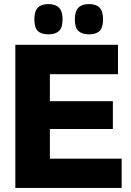

<svg xmlns="http://www.w3.org/2000/svg" viewBox="-20 -919 639 939"><path d="M55 0V-700H557V-556H224V-424H532V-288H224V-143H575V0ZM415 -751Q381 -751 363.5 -767.5Q346 -784 346 -824Q346 -864 363.5 -881.5Q381 -899 415 -899Q450 -899 467 -881.5Q484 -864 484 -824Q484 -784 467 -767.5Q450 -751 415 -751ZM217 -751Q182 -751 165 -767.5Q148 -784 148 -824Q148 -864 165 -881.5Q182 -899 217 -899Q251 -899 268.5 -881.5Q286 -864 286 -824Q286 -784 268.5 -767.5Q251 -751 217 -751Z"/></svg>

Font: Georama ExtraCondensed Thin
Style: Bold
Weight: 700
Version: Version 1.001